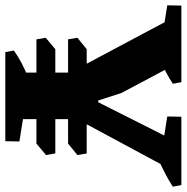

<svg xmlns="http://www.w3.org/2000/svg" viewBox="-36 -692 702 722"><g transform="rotate(90 315.0 -331.0)"><path d="M102 -236 96 -271 139 -306H531L537 -271L494 -236ZM102 -117 96 -152 139 -188H531L537 -153L494 -117ZM233 -232 4 -662H184L304 -436L332 -349L355 -350L374 -312ZM150 0 144 -32Q166 -48 191 -61Q216 -74 243 -85L244 0ZM345 0 348 -75 486 -53 485 0ZM227 0V-320H402V0ZM112 -587 -26 -609 -25 -662H115ZM170 -577 161 -662H263L269 -630Q248 -616 223 -603Q198 -590 170 -577ZM389 -246 307 -287 496 -662H613ZM530 -587 392 -609 393 -662H533ZM557 -577 548 -662H650L656 -630Q635 -616 610 -603Q585 -590 557 -577Z"/></g></svg>

Font: Eczar
Style: Bold
Weight: 700
Designer: Vaibhav Singh
Foundry: Rosetta Type Foundry
Version: Version 2.000